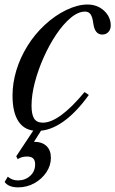

<svg xmlns="http://www.w3.org/2000/svg" viewBox="-33 -554 498 828"><path d="M128 10.5Q75 10.5 48 -28.5Q21 -67.5 21 -141.5Q21 -196 37.5 -250.5Q54 -305 85 -355.2Q116 -405.5 159.5 -446Q204 -487.5 253.2 -511Q302.5 -534.5 344 -534.5Q387 -534.5 415.8 -507.8Q444.5 -481 444.5 -444Q444.5 -426.5 434.2 -415.8Q424 -405 408 -405Q376 -405 369.5 -452Q366 -480 357.8 -492Q349.5 -504 334 -504Q304 -504 271.8 -477Q239.5 -450 209.5 -405.2Q179.5 -360.5 155.5 -306.8Q131.5 -253 117.2 -198.5Q103 -144 103 -98Q103 -61 114 -43Q125 -25 152 -25Q186.5 -25 231.8 -58Q277 -91 331.5 -157L350 -144.5Q295.5 -68.5 239.2 -29Q183 10.5 128 10.5ZM45 254Q24 254 9 247.8Q-6 241.5 -13 230.5L0.5 208Q10.5 216 20.8 220Q31 224 44.5 224Q75.5 224 97 204.5Q118.5 185 118.5 155Q118.5 137.5 110 129.2Q101.5 121 83.5 121Q71.5 121 61.2 124Q51 127 43.5 132.5L37 120L127.5 -16.5H160.5L113.5 57.5Q148.5 57.5 167.5 75.8Q186.5 94 186.5 126.5Q186.5 160 166.8 189.2Q147 218.5 115 236.2Q83 254 45 254Z"/></svg>

Font: Libre Caslon Condensed
Style: Italic
Weight: 400
Italic angle: -22.583°
Designer: Pablo Impallari, Rodrigo Fuenzalida, Katja Schimmel, Ertekin Erdin
Foundry: Pablo Impallari, Rodrigo Fuenzalida
Version: Version 2.000;gftools[0.9.33]